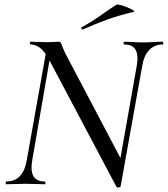

<svg xmlns="http://www.w3.org/2000/svg" viewBox="-20 -808 736 842"><path d="M490 10 197 -543Q175 -584 155 -598.5Q135 -613 114 -613Q111 -613 111 -619Q111 -625 114 -625Q131 -625 151 -624Q171 -623 186 -623Q201 -623 216 -624Q231 -625 236 -625Q247 -625 250 -613.5Q253 -602 267 -573L516 -100L509 9Q509 13 500.5 14Q492 15 490 10ZM7 0Q5 0 5 -6Q5 -12 7 -12Q44 -12 67 -35.5Q90 -59 98 -109L186 -602L207 -600L122 -109Q113 -59 126.5 -35.5Q140 -12 177 -12Q179 -12 179 -6Q179 0 177 0Q159 0 139 -1Q119 -2 93 -2Q70 -2 48.5 -1Q27 0 7 0ZM509 9 494 -35 579 -515Q588 -565 575 -589Q562 -613 524 -613Q522 -613 522 -619Q522 -625 524 -625Q541 -625 562 -623.5Q583 -622 609 -622Q631 -622 653 -623.5Q675 -625 694 -625Q696 -625 696 -619Q696 -613 694 -613Q658 -613 634.5 -589Q611 -565 603 -515ZM344 -679Q340 -677 337.5 -682.5Q335 -688 339 -689Q383 -713 418.5 -738.5Q454 -764 490 -787Q494 -790 508.5 -786Q523 -782 539 -775.5Q555 -769 564 -763Q573 -757 566 -756Q499 -740 447 -721Q395 -702 344 -679Z"/></svg>

Font: Cormorant Light Medium
Style: Italic
Weight: 500
Italic angle: -10°
Version: Version 4.000